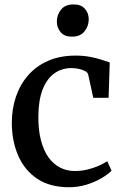

<svg xmlns="http://www.w3.org/2000/svg" viewBox="-20 -814 545 846"><path d="M284.5 11Q200 11 144.2 -26.2Q88.5 -63.5 60.5 -127.5Q32.5 -191.5 32 -271.5Q32 -334 50.2 -387.8Q68.5 -441.5 104 -482.2Q139.5 -523 192 -546Q244.5 -569 313 -569Q348 -569 376.8 -563.5Q405.5 -558 427.5 -550.8Q449.5 -543.5 463.5 -539L458.5 -383H391L368.5 -486Q366.5 -494.5 355 -500.8Q343.5 -507 327.5 -510.5Q311.5 -514 295 -514Q251.5 -514 218.8 -490.2Q186 -466.5 167.8 -419.5Q149.5 -372.5 149 -302Q148.5 -241 160.5 -195.5Q172.5 -150 194 -120.2Q215.5 -90.5 245 -75.5Q274.5 -60.5 309 -60.5Q339.5 -60.5 366.5 -67.2Q393.5 -74 415.5 -83.8Q437.5 -93.5 452.5 -103.5L471.5 -62Q455.5 -45.5 426.5 -28.5Q397.5 -11.5 360.8 -0.2Q324 11 284.5 11ZM296 -652.5Q264 -652.5 247.2 -672.2Q230.5 -692 230.5 -719Q230.5 -748.5 248.8 -771.5Q267 -794.5 304 -794.5H305Q337.5 -794.5 354.2 -775.2Q371 -756 371 -729Q371 -699.5 352.5 -676Q334 -652.5 297 -652.5Z"/></svg>

Font: Merriweather 20pt Medium
Style: Regular
Weight: 500
Version: Version 2.100